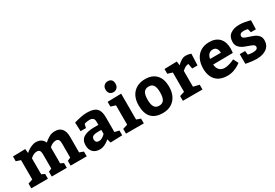

<svg xmlns="http://www.w3.org/2000/svg" viewBox="45 -1791 4000 2797"><g transform="rotate(-30 2045.5 -392.5)"><path d="M967.8 0H696.8V-80.1L750 -105V-342.8Q750 -384.8 736.6 -404.8Q723.1 -424.8 691.9 -424.8Q663.1 -424.8 638.4 -413.3Q613.8 -401.9 597.4 -388.4Q581.1 -375 581.1 -373V-105L632.8 -80.1V0H378.9V-80.1L431.2 -105V-342.8Q431.2 -385.7 418 -405.3Q404.8 -424.8 374 -424.8Q345.2 -424.8 320.1 -413.3Q294.9 -401.9 278.6 -387.9Q262.2 -374 262.2 -373V-105L314.9 -80.1V0H35.2V-80.1L111.8 -105V-430.2L36.1 -455.1V-535.2L245.1 -540L252 -469.2Q252 -471.2 281 -492.7Q310.1 -514.2 349.1 -532Q388.2 -549.8 426.8 -549.8Q527.8 -549.8 564.9 -463.9Q592.8 -491.7 640.9 -520.8Q689 -549.8 746.1 -549.8Q823.2 -549.8 861.6 -502.9Q899.9 -456.1 899.9 -370.1V-105L967.8 -80.1Z M1188.5 9.8Q1115.2 9.8 1074 -31Q1032.7 -71.8 1032.7 -147Q1032.7 -232.9 1094.2 -272.5Q1155.8 -312 1273.4 -312H1343.8V-367.2Q1343.8 -440.4 1266.6 -439.9Q1243.7 -439.9 1224.1 -436.5Q1204.6 -433.1 1193.1 -429.4Q1181.6 -425.8 1178.7 -424.8L1163.6 -361.8H1073.7L1066.9 -509.8Q1075.7 -512.7 1110.1 -522.5Q1144.5 -532.2 1192.6 -541Q1240.7 -549.8 1283.7 -549.8Q1360.8 -549.8 1406.2 -530.5Q1451.7 -511.2 1472.7 -468Q1493.7 -424.8 1493.7 -352.1V-105L1568.8 -86.9V-6.8L1368.7 0L1350.6 -64.9Q1350.6 -63 1324.7 -43Q1298.8 -22.9 1262.7 -6.6Q1226.6 9.8 1188.5 9.8ZM1236.8 -102.1Q1260.7 -102.1 1284.2 -115Q1307.6 -127.9 1323.7 -141.8Q1339.8 -155.8 1343.8 -160.2V-227.1H1286.6Q1228.5 -227.1 1203.1 -211.4Q1177.7 -195.8 1177.7 -162.1Q1177.7 -132.8 1193.1 -117.4Q1208.5 -102.1 1236.8 -102.1Z M1776.4 -794.9Q1860.4 -794.9 1860.4 -705.1Q1860.4 -663.1 1834.7 -638.4Q1809.1 -613.8 1776.4 -613.8Q1735.4 -613.8 1712.9 -637.5Q1690.4 -661.1 1690.4 -705.1Q1690.4 -746.1 1715.8 -770.5Q1741.2 -794.9 1776.4 -794.9ZM1928.2 -80.1V0H1628.4V-80.1L1708.5 -105V-430.2L1628.4 -455.1V-535.2L1858.4 -540V-105Z M2515.1 -279.8Q2515.1 -190.9 2482.2 -125.5Q2449.2 -60.1 2389.2 -25.1Q2329.1 9.8 2248 9.8Q1993.2 9.8 1993.2 -265.1Q1993.2 -354 2026.6 -418Q2060.1 -481.9 2121.1 -515.9Q2182.1 -549.8 2263.2 -549.8Q2383.8 -549.8 2449.5 -479.5Q2515.1 -409.2 2515.1 -279.8ZM2147.9 -270Q2147.9 -187 2173.1 -148.4Q2198.2 -109.9 2252.9 -109.9Q2308.1 -109.9 2334 -148.4Q2359.9 -187 2359.9 -274.9Q2359.9 -353 2335.4 -391.6Q2311 -430.2 2257.8 -430.2Q2201.2 -430.2 2174.6 -393.6Q2147.9 -356.9 2147.9 -270Z M2942.9 -549.8Q2966.8 -549.8 2987.8 -545.9Q3008.8 -542 3020.8 -537.6Q3032.7 -533.2 3035.6 -532.2L3027.8 -339.8H2938L2922.9 -424.8Q2897 -424.8 2872.8 -412.4Q2848.6 -399.9 2831.8 -385Q2814.9 -370.1 2814.9 -369.1V-105L2915 -80.1V0H2585V-80.1L2665 -105V-430.2L2585 -455.1V-535.2L2794.9 -540L2803.7 -471.2Q2803.7 -473.1 2827.1 -494.1Q2850.6 -515.1 2881.6 -532.5Q2912.6 -549.8 2942.9 -549.8Z M3352.5 -109.9Q3389.6 -109.9 3427 -120.4Q3464.4 -130.9 3489 -141.8Q3513.7 -152.8 3520.5 -157.2L3563.5 -74.2Q3563.5 -72.3 3528.6 -49.6Q3493.7 -26.9 3443.1 -8.5Q3392.6 9.8 3335.4 9.8Q3208.5 9.8 3142.1 -60.5Q3075.7 -130.9 3075.7 -259.8Q3075.7 -346.7 3107.7 -412.4Q3139.6 -478 3199.7 -513.9Q3259.8 -549.8 3342.3 -549.8Q3452.1 -549.8 3510.7 -486.8Q3569.3 -423.8 3569.3 -314.9Q3569.3 -291 3566.9 -268.6Q3564.5 -246.1 3563.5 -240.2L3231.4 -236.8Q3235.4 -176.8 3267.8 -143.3Q3300.3 -109.9 3352.5 -109.9ZM3233.4 -330.1H3414.6Q3414.6 -375 3394.5 -402.6Q3374.5 -430.2 3332.5 -430.2Q3291.5 -430.2 3265.6 -402.6Q3239.7 -375 3233.4 -330.1Z M3824.7 -100.1Q3906.7 -100.1 3906.2 -148.9Q3906.2 -170.9 3883.3 -184.6Q3860.4 -198.2 3810.5 -214.8Q3757.3 -232.9 3723.4 -250Q3689.5 -267.1 3664.6 -298.6Q3639.6 -330.1 3639.6 -378.9Q3639.6 -466.8 3698.5 -508.3Q3757.3 -549.8 3845.7 -549.8Q3885.7 -549.8 3927 -543.5Q3968.3 -537.1 3996.3 -529.5Q4024.4 -522 4031.2 -520L4027.3 -370.1H3942.4L3927.7 -430.2Q3927.7 -431.2 3905.5 -435.5Q3883.3 -439.9 3858.4 -439.9Q3825.2 -439.9 3807.4 -427Q3789.6 -414.1 3789.6 -389.2Q3789.6 -367.2 3812.5 -354Q3835.4 -340.8 3885.3 -326.2Q3938.5 -309.1 3972.9 -293.5Q4007.3 -277.8 4032 -247.8Q4056.6 -217.8 4056.6 -169.9Q4056.6 -85 3994.1 -37.6Q3931.6 9.8 3826.7 9.8Q3784.7 9.8 3743.7 4.9Q3702.6 0 3676 -4.9Q3649.4 -9.8 3642.6 -12.2V-174.8H3732.4L3740.7 -109.9Q3740.7 -108.9 3767.1 -104.5Q3793.5 -100.1 3824.7 -100.1Z"/></g></svg>

Font: Kadwa
Style: Bold
Weight: 700
Designer: Sol Matas
Foundry: Sol Matas
Version: Version 1.001;PS 001.000;hotconv 1.0.70;makeotf.lib2.5.58329